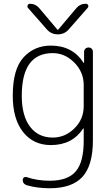

<svg xmlns="http://www.w3.org/2000/svg" viewBox="-20 -773 593 1023"><path d="M261 -490Q96 -490 96 -263Q96 -156 140 -98Q184 -40 261 -40Q327 -40 376.5 -89Q426 -138 426 -207V-320Q426 -389 376 -439.5Q326 -490 261 -490ZM251 0Q158 0 103 -69.5Q48 -139 48 -263Q48 -405 105.5 -467.5Q163 -530 251 -530Q366 -530 425 -439Q425 -437 427 -437Q428 -437 428 -438V-497Q428 -507 435 -513.5Q442 -520 452 -520Q462 -520 468.5 -513.5Q475 -507 475 -497V-25Q475 108 419.5 169Q364 230 245 230Q178 230 123 214Q101 207 101 185Q101 177 108 172.5Q115 168 123 171Q179 190 245 190Q341 190 383.5 140.5Q426 91 426 -23V-88Q426 -89 425 -89Q423 -89 423 -88Q365 0 251 0ZM388 -731Q407 -753 437 -753Q446 -753 449.5 -745.5Q453 -738 447 -731L346 -616Q323 -590 288 -590Q253 -590 230 -616L129 -731Q124 -737 127.5 -745Q131 -753 139 -753Q169 -753 188 -731L286 -615Q287 -614 288 -614L290 -615Z"/></svg>

Font: Rounded Mplus 1c Light
Style: Regular
Weight: 300
Version: Version 1.059.20150529